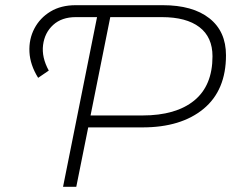

<svg xmlns="http://www.w3.org/2000/svg" viewBox="-20 -720 908 740"><path d="M127 -420Q96 -470 93.5 -519.5Q91 -569 112.5 -610Q134 -651 174.5 -675.5Q215 -700 272 -700H607Q723 -700 787 -649.5Q851 -599 851 -507Q851 -372 764.5 -300.5Q678 -229 529 -229H320L274 0H223L354 -654H272Q218 -654 185 -624Q152 -594 146 -546.5Q140 -499 168 -448ZM329 -275H529Q658 -275 728.5 -332.5Q799 -390 799 -503Q799 -577 748.5 -615.5Q698 -654 604 -654H405Z"/></svg>

Font: Montserrat Light
Style: Italic
Weight: 300
Italic angle: -11.3°
Designer: Julieta Ulanovsky
Foundry: Julieta Ulanovsky
Version: Version 9.000; ttfautohint (v1.8.4.7-5d5b)